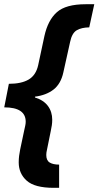

<svg xmlns="http://www.w3.org/2000/svg" viewBox="-24 -734 468 912"><path d="M231 158.2Q141.1 158.2 103 124.3Q64.9 90.3 64.9 37.1Q64.9 20.5 66.9 5.4Q68.8 -9.8 71.8 -23.9L90.8 -113.8Q93.3 -125 95.7 -136Q98.1 -147 98.1 -155.8Q98.1 -224.1 -3.9 -224.1L18.1 -335.9Q77.6 -335.9 112.1 -356.2Q146.5 -376.5 157.2 -423.8L187 -563Q203.6 -638.2 246.1 -676Q288.6 -713.9 382.8 -713.9H423.8L399.9 -604Q363.3 -603.5 340.6 -590.3Q317.9 -577.1 309.1 -535.2L276.9 -390.1Q265.1 -335.9 230.5 -308.8Q195.8 -281.7 142.1 -274.9V-271Q183.1 -258.3 203.6 -230.7Q224.1 -203.1 224.1 -165Q224.1 -152.3 222.2 -138.9Q220.2 -125.5 216.8 -109.9L199.2 -22.9Q195.8 -9.3 195.8 2Q195.8 28.3 212.2 38.1Q228.5 47.9 256.8 47.9V158.2Z"/></svg>

Font: Open Sans
Style: Bold Italic
Weight: 700
Italic angle: -12°
Designer: Monotype Design Team
Foundry: Monotype Imaging Inc.
Version: Version 3.003; ttfautohint (v1.8.4)